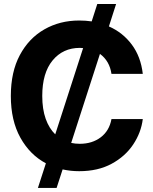

<svg xmlns="http://www.w3.org/2000/svg" viewBox="-20 -839 759 952"><path d="M168 92.8 207.5 -29.3Q128.4 -71.3 81.1 -156.2Q33.7 -241.2 33.7 -363.3Q33.7 -482.4 78.4 -565.9Q123 -649.4 200 -693.4Q276.9 -737.3 372.6 -737.3Q404.8 -737.3 434.6 -732.9L462.4 -819.3H555.7L520 -708Q588.9 -677.7 633.5 -617.9Q678.2 -558.1 688 -472.7H532.7Q523.4 -536.6 475.6 -571.8L333 -130.4Q353 -126 375.5 -126Q437 -126 479.5 -158.2Q522 -190.4 532.7 -248.5H688Q679.7 -181.6 640.4 -122.6Q601.1 -63.5 533.4 -26.9Q465.8 9.8 372.6 9.8Q330.1 9.8 290.5 1L260.7 92.8ZM189.5 -363.3Q189.5 -297.9 206.5 -250Q223.6 -202.1 253.9 -172.9L392.1 -600.6Q384.3 -601.6 376 -601.6Q292 -601.6 240.7 -539.3Q189.5 -477.1 189.5 -363.3Z"/></svg>

Font: Inter Tight
Style: Bold
Weight: 700
Designer: Rasmus Andersson
Foundry: rsms
Version: Version 3.004; ttfautohint (v1.8.4.7-5d5b)